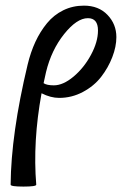

<svg xmlns="http://www.w3.org/2000/svg" viewBox="-20 -445 463 688"><path d="M18.1 216.8Q19.5 35.2 79.1 -213.9Q89.8 -258.3 106.9 -295.2Q124 -332 148.4 -361.8Q172.9 -391.6 206.8 -408.2Q240.7 -424.8 280.8 -424.8Q333.5 -424.8 365.2 -391.6Q397 -358.4 397 -312Q397 -277.8 382.3 -240Q367.7 -202.1 342.3 -169.4Q316.9 -136.7 277.1 -115.5Q237.3 -94.2 191.9 -94.2Q161.6 -94.2 128.9 -110.8Q97.2 62.5 109.9 216.8Q109.9 223.6 64 223.6Q18.1 223.6 18.1 216.8ZM145 -187Q143.6 -180.2 140.6 -167Q137.7 -153.8 136.2 -147Q147.5 -139.2 172.9 -139.2Q206.1 -139.2 243.4 -170.4Q280.8 -201.7 305.9 -248.3Q331.1 -294.9 331.1 -335.9Q331.1 -379.9 294.9 -379.9Q255.4 -379.9 209.7 -322.8Q164.1 -265.6 145 -187Z"/></svg>

Font: Junicode SmCond Medium
Style: Italic
Weight: 500
Width: 4
Italic angle: -11°
Designer: Peter S. Baker
Version: Version 2.206